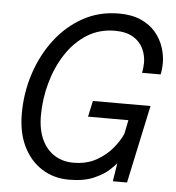

<svg xmlns="http://www.w3.org/2000/svg" viewBox="-53 -796 782 855"><g transform="rotate(5 337.5 -368.0)"><path d="M286 10Q218 10 165 -23.8Q112 -57.5 82 -119Q52 -180.5 52 -264.5Q52 -358 80.2 -444.5Q108.5 -531 160.5 -599Q212.5 -667 284.5 -706.8Q356.5 -746.5 444 -746.5Q502.5 -746.5 543.2 -728.2Q584 -710 609.2 -680Q634.5 -650 646.2 -614.2Q658 -578.5 658 -543.5Q658 -531.5 656.5 -516.2Q655 -501 652.5 -492.5H569.5Q571.5 -500.5 573 -514.5Q574.5 -528.5 574.5 -537Q574.5 -571 560.2 -601Q546 -631 514.8 -649.8Q483.5 -668.5 433 -668.5Q363.5 -668.5 308.5 -633.8Q253.5 -599 215.5 -540.5Q177.5 -482 157.5 -410Q137.5 -338 137.5 -264Q137.5 -200.5 158.2 -156.5Q179 -112.5 215.5 -89.8Q252 -67 299 -67Q358.5 -67 402.2 -91.5Q446 -116 474.2 -150.8Q502.5 -185.5 515 -215.5L527.5 -277H347L362.5 -348.5H620L545.5 0H482L495 -82Q488 -72 463.8 -49.8Q439.5 -27.5 396 -8.8Q352.5 10 286 10Z"/></g></svg>

Font: Epilogue
Style: Italic
Weight: 400
Italic angle: -12°
Designer: Tyler Finck
Foundry: Etcetera Type Co
Version: Version 2.112